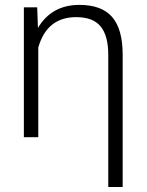

<svg xmlns="http://www.w3.org/2000/svg" viewBox="-20 -558 597 781"><path d="M77.1 0ZM131.3 -528.3 134.3 -444.3Q189.9 -538.1 303.2 -538.1Q393.1 -538.1 435.8 -489.3Q478.5 -440.4 479 -337.9V202.6H420.4V-335Q420.4 -412.6 389.4 -450.4Q358.4 -488.3 290 -488.3Q170.9 -488.3 135.7 -364.7V0H77.1V-528.3Z"/></svg>

Font: Roboto Light
Style: Regular
Weight: 300
Designer: Google
Version: Version 2.134; 2016; ttfautohint (v1.6)